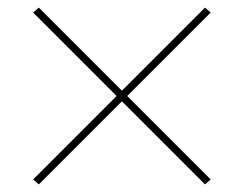

<svg xmlns="http://www.w3.org/2000/svg" viewBox="-20 -592 640 504"><path d="M518 -108 300 -326 82 -108 67 -121 286 -340 67 -559 82 -572 300 -354 518 -572 533 -559 314 -340 533 -121Z"/></svg>

Font: Iosevka SS04 Thin Extended
Style: Regular
Weight: 100
Width: 7
Monospace: yes
Designer: Belleve Invis
Foundry: Belleve Invis
Version: Version 19.0.0; ttfautohint (v1.8.4)